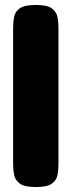

<svg xmlns="http://www.w3.org/2000/svg" viewBox="-20 -606 288 775"><path d="M124 149Q79 149 60 135Q41 121 37 100Q33 79 33 57V-495Q33 -517 37 -538Q41 -559 60 -572.5Q79 -586 125 -586Q171 -586 189.5 -572Q208 -558 212 -537Q216 -516 216 -494V58Q216 80 212 101Q208 122 189 135.5Q170 149 124 149Z"/></svg>

Font: Fredoka SemiExpanded
Style: Bold
Weight: 700
Width: 6
Designer: Ben Nathan
Foundry: Milena B. Brandão, Ben Nathan
Version: Version 2.001